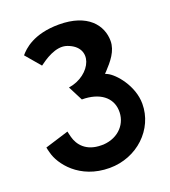

<svg xmlns="http://www.w3.org/2000/svg" viewBox="-150 -958 937 1057"><g transform="rotate(-20 319.0 -430.0)"><path d="M21 -236C23 -226 25 -216 29 -203C46 -134 134 -11 311 -11C472 -11 600 -133 600 -282C600 -388 519 -481 476 -501L463 -507L473 -517C513 -560 554 -608 554 -667C554 -759 485 -849 317 -849C168 -849 104 -785 79 -755L153 -668C183 -690 258 -745 321 -722C386 -699 405 -651 389 -605C372 -557 319 -514 251 -504L295 -418C401 -418 462 -367 466 -294C471 -216 414 -150 323 -144H310C221 -144 181 -196 168 -245C165 -258 162 -268 160 -279Z"/></g></svg>

Font: Rabbid Highway Sign IV
Style: Obl
Weight: 400
Foundry: Cannot Into Space Fonts
Version: Version 0.277